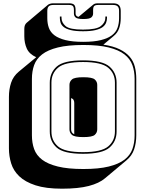

<svg xmlns="http://www.w3.org/2000/svg" viewBox="-20 -1007 877 1161"><path d="M355 134Q257 134 194.5 113.5Q132 93 96.5 59Q61 25 47.5 -19Q34 -63 34 -110V-421Q34 -467 47 -506.5Q60 -546 94 -574L199 -661Q157 -680 142 -713.5Q127 -747 127 -788V-832Q127 -845 130.5 -854Q134 -863 141 -869L270 -978Q275 -982 283.5 -984.5Q292 -987 302 -987H398Q419 -987 428 -978.5Q437 -970 437 -946V-925Q437 -918 441 -912.5Q445 -907 455 -905L545 -980L544 -979Q548 -983 555 -985Q562 -987 573 -987H664Q688 -987 699 -976Q710 -965 710 -941V-897Q710 -864 700.5 -836Q691 -808 666 -788L605 -737Q665 -728 703.5 -709Q742 -690 764.5 -663.5Q787 -637 795.5 -603Q804 -569 804 -530V-189Q804 -143 791 -104Q778 -65 744 -37L615 71Q580 101 517 117.5Q454 134 355 134ZM700 -897V-941Q700 -960 691.5 -968.5Q683 -977 664 -977H573Q556 -977 549.5 -970.5Q543 -964 543 -946V-925Q543 -911 532 -901.5Q521 -892 484 -892Q447 -892 437 -901.5Q427 -911 427 -925V-946Q427 -964 420.5 -970.5Q414 -977 398 -977H302Q283 -977 274.5 -968.5Q266 -960 266 -941V-897Q266 -865 275.5 -838.5Q285 -812 309.5 -793.5Q334 -775 376 -764.5Q418 -754 483 -754Q548 -754 590 -764.5Q632 -775 656.5 -793.5Q681 -812 690.5 -838.5Q700 -865 700 -897ZM617 -907H627V-898Q627 -884 621.5 -869.5Q616 -855 601 -843.5Q586 -832 557 -825Q528 -818 482 -818Q436 -818 408 -825Q380 -832 365.5 -843.5Q351 -855 346.5 -869.5Q342 -884 342 -898V-907H352V-898Q352 -871 376.5 -849.5Q401 -828 482 -828Q563 -828 590 -849.5Q617 -871 617 -898ZM794 -189V-530Q794 -576 780.5 -613.5Q767 -651 732.5 -678Q698 -705 637.5 -720Q577 -735 484 -735Q391 -735 330 -720Q269 -705 234.5 -678Q200 -651 186.5 -613.5Q173 -576 173 -530V-189Q173 -143 186.5 -105.5Q200 -68 234.5 -41.5Q269 -15 330 0Q391 15 484 15Q577 15 637.5 0Q698 -15 732.5 -41.5Q767 -68 780.5 -105.5Q794 -143 794 -189ZM685 -212Q685 -152 642 -114.5Q599 -77 482 -77Q365 -77 323 -114.5Q281 -152 281 -212V-507Q281 -567 323 -604.5Q365 -642 482 -642Q599 -642 642 -604.5Q685 -567 685 -507ZM291 -212Q291 -156 331 -121.5Q371 -87 482 -87Q593 -87 634 -121.5Q675 -156 675 -212V-507Q675 -563 634 -597.5Q593 -632 482 -632Q371 -632 331 -597.5Q291 -563 291 -507ZM400 -225V-494Q400 -513 415 -526.5Q430 -540 484 -540Q538 -540 553 -526.5Q568 -513 568 -494V-225Q568 -205 553 -191.5Q538 -178 484 -178Q430 -178 415 -191.5Q400 -205 400 -225ZM410 -225Q410 -215 414 -207.5Q418 -200 429 -195V-385Q429 -395 425 -402.5Q421 -410 410 -414Z"/></svg>

Font: Bungee Shade
Style: Regular
Weight: 400
Designer: David Jonathan Ross
Foundry: David Jonathan Ross
Version: Version 1.001;PS 1.0;hotconv 1.0.72;makeotf.lib2.5.5900